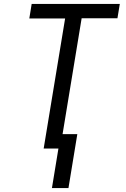

<svg xmlns="http://www.w3.org/2000/svg" viewBox="-20 -755 640 976"><path d="M244 201 277 0H202L311 -661H129L141 -735H589L577 -662H395L298 -73H373L328 201Z"/></svg>

Font: Iosevka SS04 Extended
Style: Italic
Weight: 400
Width: 7
Italic angle: -9°
Monospace: yes
Designer: Belleve Invis
Foundry: Belleve Invis
Version: Version 19.0.0; ttfautohint (v1.8.4)